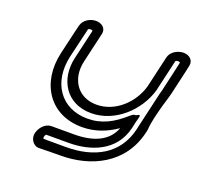

<svg xmlns="http://www.w3.org/2000/svg" viewBox="-124 -750 1008 977"><g transform="rotate(20 380.0 -262.0)"><path d="M168.5 89.7C182.1 94.3 189.2 90.3 299.3 90.3C462.4 90.3 626.4 15.6 668.7 -170.4C669.9 -175.4 670.9 -180.5 671.9 -185.7C672.7 -188.9 670.9 -230.7 715.6 -375.3C718.2 -383.7 720.5 -392.1 722.5 -400.6C755.2 -542.5 758.7 -559.6 759.4 -563.7C765.7 -596.2 739.7 -615.6 709.7 -615.6C680.4 -615.6 642.7 -597 634.8 -562.6L595.2 -391C567.7 -295.5 482.4 -215.5 382.2 -215.5C278.7 -215.5 225.3 -301.1 248.3 -400.6C274.1 -512.1 285.7 -562.6 285.7 -562.6C293.7 -597 265 -615.6 235.9 -615.6C207.2 -615.6 171.2 -598.2 161.9 -563.7C160.8 -559.9 156.5 -543.4 123.5 -400.6C83.5 -227.1 176.4 -83 351.7 -83C421.1 -83 480.9 -105.9 537.2 -144.5C508.3 -66.1 428.9 -34.5 328.1 -34.5C216.6 -34.5 205.1 -34.5 205.1 -34.5C170.7 -34.5 144.5 -1.6 137.8 27.6C132 52.6 144.1 79.8 168.5 89.7ZM697.8 -565.6C704.7 -565.6 708.2 -562.6 708.9 -561.5C707.7 -555.3 702.7 -531.7 672.5 -400.6C670.8 -393.4 668.9 -386.3 666.7 -379.2C666.5 -378.6 666.3 -377.7 666.2 -377.3C632.1 -229.7 623.6 -192.8 622.1 -186.5C621.7 -184.8 621.8 -185.3 621.6 -184.4C620.7 -179.6 619.7 -174.9 618.7 -170.2C584.7 -21 461.4 40.3 310.8 40.3C235 40.3 207.4 40.2 189.4 40C187.7 38.1 186.2 34.4 187.8 27.6C189.4 20.7 193.5 16.4 194.6 15.5C199.6 15.5 222.2 15.5 316.6 15.5C431.4 15.5 561.6 -27.5 593.9 -167.1C595.1 -172.5 596.3 -177.5 597.3 -182.1C597.7 -183.5 597.9 -185.1 597.9 -186.4L602.1 -204.4C602.1 -204.4 603 -257.2 562.4 -221.2C498.9 -165 440.2 -133 363.2 -133C218.2 -133 139 -251.1 173.5 -400.6C204 -532.6 209.8 -555.8 211.3 -561.5C212.8 -562.8 217.7 -565.6 224.4 -565.6C231.3 -565.6 234.9 -562.5 235.5 -561.6C233.6 -553.3 221.8 -502.5 198.3 -400.6C169.8 -277.1 236.5 -165.5 370.7 -165.5C501.3 -165.5 611.2 -271.2 644.7 -389C644.8 -389.5 645 -390.1 645 -390.4L684.5 -561.6C685.9 -562.8 691 -565.6 697.8 -565.6ZM552.3 -205.3C552.3 -205.3 601.5 -202.9 602 -203.9C602.7 -205.7 603.1 -207.1 603.3 -208.3C607.9 -228.3 609.7 -225.5 609.3 -238C608.9 -252.7 552.3 -205.3 552.3 -205.3Z"/></g></svg>

Font: Hi.
Style: Regular
Weight: 400
Designer: Mew Too, Robert Jablonski
Foundry: Cannot Into Space Fonts
Version: Version 1.996